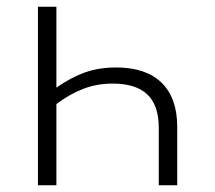

<svg xmlns="http://www.w3.org/2000/svg" viewBox="-20 -552 640 572"><path d="M148 -291Q191 -321 232.5 -336Q274 -351 326 -351Q415 -351 461.5 -305.5Q508 -260 508 -174V0H453V-171Q453 -239 418.5 -271Q384 -303 316 -303Q269 -303 228.5 -287.5Q188 -272 148 -242V0H93V-532H148Z"/></svg>

Font: Noto Sans Mono UI Light
Style: Regular
Weight: 300
Monospace: yes
Designer: Monotype Design team
Foundry: Monotype Imaging Inc.
Version: Version 1.000